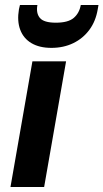

<svg xmlns="http://www.w3.org/2000/svg" viewBox="-20 -750 415 770"><path d="M22 0 110 -504H245L157 0ZM186 -558Q138 -558 106 -577Q74 -596 61 -631Q48 -666 56 -713L60 -730H130Q124 -697 140 -678Q156 -659 204 -659Q253 -659 275.5 -678Q298 -697 304 -730H375L372 -713Q364 -665 338.5 -630.5Q313 -596 274 -577Q235 -558 186 -558Z"/></svg>

Font: DM Sans
Style: Bold Italic
Weight: 700
Italic angle: -10°
Designer: Colophon Foundry, Jonny Pinhorn
Foundry: Colophon Foundry
Version: Version 4.004;gftools[0.9.30]